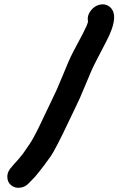

<svg xmlns="http://www.w3.org/2000/svg" viewBox="-20 -749 550 892"><path d="M442 -727C426 -723 413 -714 402 -700C391 -686 386 -670 388 -655L389 -649C387 -638 379 -620 365 -593C351 -566 336 -538 321 -510C306 -482 290 -444 271 -397C252 -350 234 -310 217 -276C200 -242 183 -204 163 -163C143 -122 127 -93 115 -76C103 -59 94 -45 86 -34C70 -14 59 -1 53 5C47 11 43 16 39 21C23 37 14 54 14 71C14 88 19 101 31 111C43 121 56 125 73 123C90 121 102 114 112 104C122 94 132 84 142 73C152 62 177 31 215 -22C229 -42 258 -97 300 -186C311 -208 321 -231 333 -255C345 -279 357 -306 370 -338C383 -370 395 -398 405 -421C415 -444 438 -488 473 -555C518 -640 522 -695 486 -720C473 -729 458 -731 442 -727Z"/></svg>

Font: AppleStorm
Style: XbdIta
Weight: 800
Foundry: Cannot Into Space Fonts
Version: Version 1.01